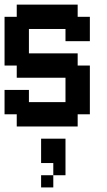

<svg xmlns="http://www.w3.org/2000/svg" viewBox="-20 -556 469 844"><path d="M107.1 -428.6V-321.4H321.4V-267.9H375V-53.6H321.4V0H53.6V-53.6H0V-160.7H107.1V-107.1H267.9V-214.3H53.6V-267.9H0V-482.1H53.6V-535.7H321.4V-482.1H375V-375H267.9V-428.6ZM267.9 53.6V214.3H214.3V160.7H160.7V53.6ZM214.3 214.3V267.9H160.7V214.3Z"/></svg>

Font: Jersey 10
Style: Regular
Weight: 400
Designer: Sarah Cadigan-Fried
Version: Version 1.000